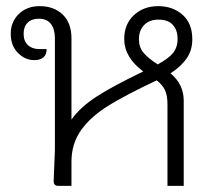

<svg xmlns="http://www.w3.org/2000/svg" viewBox="-20 -606 698 626"><path d="M579 -278V0H526V-265Q526 -296 517.5 -313Q509 -330 491 -344Q393 -298 335 -262.5Q277 -227 245 -182.5Q213 -138 213 -79V0H170Q155 0 155 -15L156 -42Q159 -105 159 -116V-481Q159 -511 146 -528Q133 -545 107 -545Q83 -545 70 -532Q57 -519 57 -496Q57 -472 71 -459Q85 -446 108 -446H132Q132 -410 91 -410Q62 -410 38.5 -433.5Q15 -457 15 -496Q15 -535 41.5 -560.5Q68 -586 109 -586Q156 -586 184.5 -558.5Q213 -531 213 -481V-216Q241 -256 294 -290.5Q347 -325 447 -373Q385 -419 385 -479Q385 -527 416.5 -556.5Q448 -586 496 -586Q543 -586 575 -558Q607 -530 607 -478Q607 -442 588.5 -415.5Q570 -389 536 -367Q579 -331 579 -278ZM433 -478Q433 -452 447.5 -434.5Q462 -417 494 -396Q528 -414 543.5 -432.5Q559 -451 559 -479Q559 -508 543.5 -525Q528 -542 496 -542Q467 -542 450 -524.5Q433 -507 433 -478Z"/></svg>

Font: Krub Light
Style: Regular
Weight: 300
Designer: Ekaluck Peanpanawate
Foundry: Cadson Demak Co.,Ltd.
Version: Version 1.000; ttfautohint (v1.6)